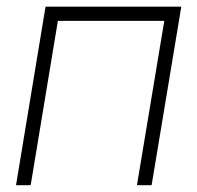

<svg xmlns="http://www.w3.org/2000/svg" viewBox="-20 -542 578 562"><path d="M510.7 -522.5 423.8 0H380.9L460.9 -481H149.4L69.8 0H26.9L113.3 -522.5Z"/></svg>

Font: Inter 28pt ExtraLight
Style: Italic
Weight: 250
Italic angle: -9.3988°
Designer: Rasmus Andersson
Foundry: rsms
Version: Version 4.001;git-66647c0bb